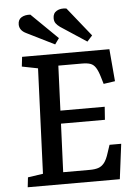

<svg xmlns="http://www.w3.org/2000/svg" viewBox="-61 -986 727 1032"><g transform="rotate(-5 302.0 -470.0)"><path d="M157 -632 71 -649 77 -701H548L563 -527L501 -518L490 -555Q480 -589 468.5 -607Q457 -625 440 -631Q423 -637 394 -637H267L257 -395H496L491 -325H254L243 -64H387Q414 -64 432.5 -70Q451 -76 465 -93.5Q479 -111 490 -147L504 -189H567L543 0H46L52 -53L134 -65ZM294 -844Q280 -854 272 -865Q264 -876 264 -893Q264 -920 285 -932Q306 -944 337 -939L462 -783L434 -752ZM111 -826Q92 -835 83 -847.5Q74 -860 74 -876Q74 -902 93 -913.5Q112 -925 141 -923L283 -784L260 -752Z"/></g></svg>

Font: Literata Medium
Style: Italic
Weight: 500
Italic angle: -2°
Designer: Latin by Veronika Burian and Jose Scaglione. Greek by Irene Vlachou. Cyrillic by Vera Evstafieva
Foundry: TypeTogether
Version: Version 3.103;gftools[0.9.29]